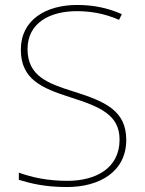

<svg xmlns="http://www.w3.org/2000/svg" viewBox="-20 -744 583 774"><path d="M489 -180C489 -298 404 -335 277 -375C174 -407 91 -437 91 -546C91 -653 183 -699 289 -699C342 -699 398 -691 460 -664L471 -687C412 -713 354 -724 291 -724C165 -724 64 -664 64 -544C64 -425 147 -389 263 -352C386 -313 462 -280 462 -181C462 -65 365 -15 252 -15C171 -15 109 -29 56 -48V-19C104 -5 158 10 250 10C380 10 489 -51 489 -180Z"/></svg>

Font: Noto Kufi Arabic Thin
Style: Regular
Weight: 100
Designer: Monotype Design Team, David Williams, Khaled Hosny
Foundry: Google LLC
Version: Version 2.109